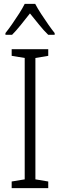

<svg xmlns="http://www.w3.org/2000/svg" viewBox="-20 -967 309 987"><path d="M228 0H40V-34L107 -45V-669L40 -680V-714H228V-680L162 -669V-45L228 -34ZM161 -947Q173 -924 191.5 -895.5Q210 -867 229 -840Q248 -813 261 -797V-788H228Q205 -810 181 -840Q157 -870 134 -898Q112 -870 87.5 -839.5Q63 -809 42 -788H8V-797Q24 -817 42.5 -843.5Q61 -870 78.5 -897.5Q96 -925 107 -947Z"/></svg>

Font: Noto Sans Sinhala UI Condensed Light
Style: Regular
Weight: 300
Width: 3
Designer: Jelle Bosma - Monotype Design Team
Foundry: Monotype Imaging Inc.
Version: Version 2.006; ttfautohint (v1.8.4.7-5d5b)